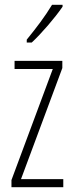

<svg xmlns="http://www.w3.org/2000/svg" viewBox="-20 -784 307 804"><path d="M242 -756V-764H198C167 -713 135 -671 92 -618V-606H113C153 -643 210 -709 242 -756ZM245 0V-34H68L241 -499V-529H41V-495H201L28 -30V0Z"/></svg>

Font: Noto Sans ExtraCondensed ExtraLight
Style: Regular
Weight: 200
Width: 2
Designer: Monotype Design Team
Foundry: Monotype Imaging Inc.
Version: Version 2.013